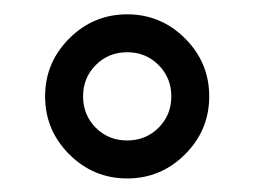

<svg xmlns="http://www.w3.org/2000/svg" viewBox="-20 -284 360 272"><path d="M78.1 -229.5Q112.3 -263.7 160.2 -263.7Q208 -263.7 242.2 -229.5Q276.4 -195.3 276.4 -147.5Q276.4 -99.6 242.2 -65.4Q208 -31.2 160.2 -31.2Q112.3 -31.2 78.1 -65.4Q43.9 -99.6 43.9 -147.5Q43.9 -195.3 78.1 -229.5ZM204.6 -191.9Q186.5 -210 160.2 -210Q133.8 -210 115.7 -191.9Q97.7 -173.8 97.7 -147.5Q97.7 -121.1 115.7 -103Q133.8 -85 160.2 -85Q186.5 -85 204.6 -103Q222.7 -121.1 222.7 -147.5Q222.7 -173.8 204.6 -191.9Z"/></svg>

Font: Estedad
Style: regular
Weight: 400
Version: Version 0.7(Beta10)